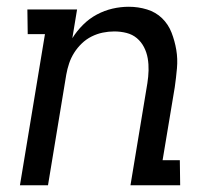

<svg xmlns="http://www.w3.org/2000/svg" viewBox="-20 -548 640 568"><path d="M39 0 113 -447H62L61 -520H208L194 -435Q207 -456 225.5 -474.5Q244 -493 266.5 -505Q289 -517 313 -522.5Q337 -528 361 -528Q389 -528 415 -520Q441 -512 459.5 -494Q478 -476 487.5 -451.5Q497 -427 501.5 -400.5Q506 -374 503.5 -346Q501 -318 497 -290L461 -74H512L513 0H366L416 -302Q419 -321 419.5 -339.5Q420 -358 417 -375.5Q414 -393 406 -408.5Q398 -424 385 -435Q372 -446 354.5 -450.5Q337 -455 318 -455Q301 -455 284 -451.5Q267 -448 251 -440Q235 -432 222 -419.5Q209 -407 199.5 -392Q190 -377 184.5 -360.5Q179 -344 176 -327L122 0Z"/></svg>

Font: Iosevka Plex Etoile
Style: Italic
Weight: 400
Italic angle: -9°
Designer: Belleve Invis
Foundry: Belleve Invis
Version: Version 25.1.1; ttfautohint (v1.8.4)